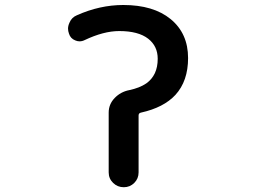

<svg xmlns="http://www.w3.org/2000/svg" viewBox="-20 -785 1040 784"><path d="M423.8 -81.1V-325.2Q423.8 -359.4 448.2 -384.8Q472.7 -410.2 507.8 -417Q549.8 -425.8 577.1 -444.3Q624 -477.5 624 -544.9Q624 -596.7 585 -627Q544.9 -658.2 466.8 -658.2Q403.3 -658.2 325.2 -621.1Q315.4 -616.2 304.7 -616.2Q295.9 -616.2 287.1 -620.1Q267.6 -627.9 261.7 -647.5Q257.8 -658.2 257.8 -668Q257.8 -679.7 263.7 -692.4Q272.5 -713.9 293.9 -722.7Q387.7 -764.6 483.4 -764.6Q606.4 -764.6 676.8 -707Q748 -648.4 748 -547.9Q748 -454.1 696.3 -397.5Q648.4 -345.7 555.7 -325.2Q545.9 -323.2 545.9 -313.5V-81.1Q545.9 -55.7 528.3 -38.1Q510.7 -20.5 485.4 -20.5Q460 -20.5 441.9 -38.1Q423.8 -55.7 423.8 -81.1Z"/></svg>

Font: Rounded-X Mgen+ 1mn medium
Style: Regular
Weight: 500
Designer: [Source Han Sans]
Ryoko NISHIZUKA  (kana & ideographs); Paul D. Hunt (Latin, Greek & Cyrillic); Wenlong ZHANG  (bopomofo
Version: Version 1.059.20150602